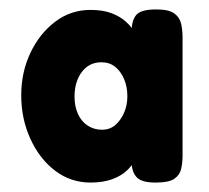

<svg xmlns="http://www.w3.org/2000/svg" viewBox="-20 -696 443 407"><path d="M311 -676Q338 -676 349.5 -667.5Q361 -659 364 -645.5Q367 -632 367 -616V-366Q367 -351 364 -338Q361 -325 349.5 -317Q338 -309 310 -309Q281 -309 270.5 -319.5Q260 -330 259 -350L267 -359Q262 -347 249.5 -335Q237 -323 217.5 -316Q198 -309 172 -309Q130 -309 97 -334Q64 -359 44.5 -401.5Q25 -444 25 -494Q25 -543 44.5 -584Q64 -625 97 -650Q130 -675 172 -675Q198 -675 216.5 -668Q235 -661 247.5 -649.5Q260 -638 266 -626L259 -629Q259 -653 269 -664.5Q279 -676 311 -676ZM196 -421Q213 -421 224.5 -431Q236 -441 243 -457Q250 -473 250 -492Q250 -512 243 -528.5Q236 -545 224 -554.5Q212 -564 195 -564Q169 -564 153.5 -543.5Q138 -523 138 -491Q138 -471 145 -455Q152 -439 165.5 -430Q179 -421 196 -421Z"/></svg>

Font: Fredoka SemiCondensed SemiBold
Style: Regular
Weight: 600
Width: 4
Designer: Ben Nathan
Foundry: Milena B. Brandão, Ben Nathan
Version: Version 2.001